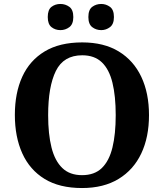

<svg xmlns="http://www.w3.org/2000/svg" viewBox="-20 -939 827 969"><path d="M394 10Q280 10 205 -36Q130 -82 92.5 -165Q55 -248 55 -359Q55 -470 92.5 -552Q130 -634 205.5 -679.5Q281 -725 395 -725Q504 -725 579 -679.5Q654 -634 693 -551.5Q732 -469 732 -358Q732 -247 693 -164.5Q654 -82 578.5 -36Q503 10 394 10ZM394 -55Q457 -55 494 -91Q531 -127 547.5 -194.5Q564 -262 564 -358Q564 -454 547.5 -521.5Q531 -589 494 -624.5Q457 -660 395 -660Q301 -660 262 -581Q223 -502 223 -358Q223 -262 240 -194.5Q257 -127 294.5 -91Q332 -55 394 -55ZM491 -787Q465 -787 445.5 -802Q426 -817 426 -853Q426 -890 445.5 -904.5Q465 -919 491 -919Q515 -919 535 -904.5Q555 -890 555 -853Q555 -817 535 -802Q515 -787 491 -787ZM285 -787Q259 -787 240 -802Q221 -817 221 -853Q221 -890 240 -904.5Q259 -919 285 -919Q310 -919 330 -904.5Q350 -890 350 -853Q350 -817 330 -802Q310 -787 285 -787Z"/></svg>

Font: Noto Serif Hebrew
Style: Bold
Weight: 700
Version: Version 2.003